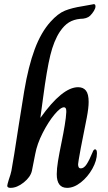

<svg xmlns="http://www.w3.org/2000/svg" viewBox="-20 -897 520 927"><path d="M15 0Q15 -5 22 -28Q32 -57 35 -72Q45 -125 71 -296L97 -458Q117 -577 147.5 -659Q178 -741 224 -792Q260 -832 293.5 -845.5Q327 -859 378 -867Q410 -872 420 -874.5Q430 -877 433 -877Q441 -877 441 -866Q441 -857 433.5 -844.5Q426 -832 415 -821Q399 -806 367 -806Q336 -803 313 -789Q290 -775 269 -744Q240 -700 223 -630.5Q206 -561 188 -425L175 -329H176Q281 -476 357 -476Q382 -476 395 -459.5Q408 -443 408 -405Q408 -376 399 -329Q379 -225 370 -182Q357 -111 357 -104Q357 -84 370 -84Q385 -84 398 -103.5Q411 -123 427 -162Q432 -176 439 -176Q448 -176 448 -157Q448 -122 426 -82.5Q404 -43 370.5 -16.5Q337 10 304 10Q254 10 254 -56Q254 -82 260 -119Q266 -156 278 -214Q286 -253 292.5 -292Q299 -331 300 -355V-361Q300 -379 289 -379Q272 -379 242.5 -343.5Q213 -308 186 -255Q159 -202 150 -153L134 -72Q127 -42 94.5 -16Q62 10 31 10Q15 10 15 0Z"/></svg>

Font: Charm
Style: Bold
Weight: 700
Designer: Katatrad Aksorn Co.,Ltd.
Foundry: Cadson Demak Co.,Ltd.
Version: Version 1.001